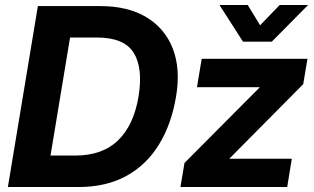

<svg xmlns="http://www.w3.org/2000/svg" viewBox="-20 -752 1264 772"><path d="M294.9 0H11.7L132.3 -727.5H383.8Q493.7 -727.5 568.1 -683.1Q642.6 -638.7 674.6 -557.1Q706.5 -475.6 688 -364.3Q669.4 -252.4 619.1 -170.7Q568.8 -88.9 487.8 -44.4Q406.7 0 294.9 0ZM183.1 -126.5H281.7Q392.1 -126.5 455.1 -188Q518.1 -249.5 537.1 -364.3Q555.7 -479 517.3 -540Q479 -601.1 370.6 -601.1H261.7ZM705.6 0 721.7 -96.7 1023.4 -399.9 1023.9 -401.4H772L791 -515.6H1216.3L1199.2 -413.6L903.3 -115.2L902.8 -113.8H1153.3L1134.8 0ZM976.1 -731.9 1025.9 -650.4 1104.5 -731.9H1218.3V-731.4L1072.8 -584.5H957L862.8 -731.4V-731.9Z"/></svg>

Font: Inter Display
Style: Bold Italic
Weight: 700
Italic angle: -9.39999°
Designer: Rasmus Andersson
Foundry: rsms
Version: Version 4.000;git-a52131595